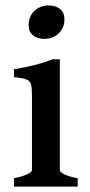

<svg xmlns="http://www.w3.org/2000/svg" viewBox="-20 -687 331 707"><path d="M85.4 -595.7Q85.4 -616.2 95.2 -632.6Q105 -648.9 121.8 -658Q138.7 -667 158.7 -667Q184.6 -667 200.9 -654.1Q217.3 -641.1 217.3 -615.7Q217.3 -584.5 196.3 -564.2Q175.3 -543.9 143.6 -543.9Q117.2 -543.9 101.3 -557.1Q85.4 -570.3 85.4 -595.7ZM31.7 -30.8Q63 -37.1 80.3 -45.4Q97.7 -53.7 97.7 -60.5V-319.8V-334.5Q97.7 -364.3 94.2 -376.5Q90.8 -388.7 77.6 -394.3Q64.5 -399.9 31.7 -402.8V-432.1Q113.3 -444.8 173.8 -468.8H200.2V-60.5Q200.2 -53.7 216.8 -45.2Q233.4 -36.6 266.1 -30.8V0H31.7Z"/></svg>

Font: David Libre Medium
Style: Regular
Weight: 500
Version: Version 1.000